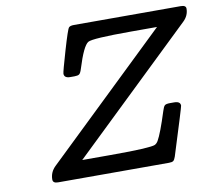

<svg xmlns="http://www.w3.org/2000/svg" viewBox="-77 -785 991 875"><g transform="rotate(-10 418.5 -347.0)"><path d="M99.1 -17.1Q99.1 -51.3 125 -76.2L689.9 -619.1H570.8Q389.6 -619.1 370.1 -606.9Q346.2 -592.8 314.9 -491.2Q309.1 -472.2 302.5 -467.5Q295.9 -462.9 280.8 -462.9H261.2Q233.4 -462.9 232.9 -482.9Q232.9 -491.7 260.5 -585.9Q288.1 -680.2 294.9 -687Q300.8 -693.8 318.8 -693.8H813Q836.9 -693.8 836.9 -678.2Q836.9 -646 812 -622.1L249 -81.1H379.9Q482.9 -81.1 529.5 -84Q576.2 -86.9 585.7 -91.1Q595.2 -95.2 602.1 -106.9Q620.1 -137.7 651.9 -237.8Q657.7 -256.8 663.8 -262Q669.9 -267.1 688 -267.1H707Q735.8 -267.1 735.8 -247.1Q735.8 -241.2 667 -22.9Q662.1 -8.8 656.5 -4.4Q650.9 0 636.2 0H123Q99.1 0 99.1 -17.1Z"/></g></svg>

Font: CMU Concrete
Style: BoldItalic
Weight: 700
Italic angle: -14.04°
Version: Version 0.7.0